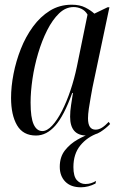

<svg xmlns="http://www.w3.org/2000/svg" viewBox="-20 -566 512 816"><path d="M133 10Q78 10 52.5 -33.5Q27 -77 27 -150Q27 -198 37.5 -252Q48 -306 68.5 -358Q89 -410 120 -452.5Q151 -495 192 -520.5Q233 -546 285 -546Q319 -546 342.5 -534Q366 -522 381 -508L437 -535H445L373 -194Q370 -177 365.5 -152.5Q361 -128 357.5 -104Q354 -80 354 -63Q354 -15 386 -15Q400 -15 413.5 -23.5Q427 -32 442 -48L448 -39Q431 -21 407 -5.5Q383 10 348 10Q278 10 278 -70Q278 -94 282 -119Q286 -144 290 -171H287Q252 -74 215 -32Q178 10 133 10ZM160 -9Q180 -9 201.5 -32Q223 -55 243 -94Q263 -133 279.5 -182Q296 -231 307 -284L352 -504Q342 -521 326 -528.5Q310 -536 293 -536Q259 -536 231 -509Q203 -482 180.5 -437.5Q158 -393 142 -339Q126 -285 118 -230.5Q110 -176 110 -130Q110 -66 123 -37.5Q136 -9 160 -9ZM324 230Q281 230 257.5 206Q234 182 234 143Q234 101 256 73Q278 45 310 27Q342 9 371 0H397Q351 16 321.5 52Q292 88 292 144Q292 184 307 200Q322 216 343 216Q356 216 367 212.5Q378 209 388 203L386 214Q355 230 324 230Z"/></svg>

Font: Noto Serif Display ExtraCondensed
Style: Italic
Weight: 400
Width: 2
Italic angle: -12°
Designer: Monotype Design Team
Foundry: Monotype Imaging Inc.
Version: Version 2.009